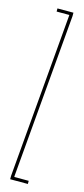

<svg xmlns="http://www.w3.org/2000/svg" viewBox="-101 -625 283 650"><g transform="rotate(15 41.0 -300.0)"><path d="M10 0V-12L59.5 -587V-589H15V-600H71V-588L21.5 -15V-11H72V0Z"/></g></svg>

Font: Anybody UltraCondensed Thin
Style: Regular
Weight: 100
Width: 1
Designer: Tyler Finck
Foundry: Etcetera Type Company
Version: Version 1.110